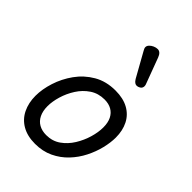

<svg xmlns="http://www.w3.org/2000/svg" viewBox="-251 -964 1091 1091"><g transform="rotate(45 294.5 -418.0)"><path d="M241 19Q179 19 136 -6Q93 -31 71.5 -75.5Q50 -120 50 -176Q50 -229 69 -288.5Q88 -348 125.5 -400.5Q163 -453 219.5 -486Q276 -519 351 -519Q413 -519 455.5 -495.5Q498 -472 519.5 -429.5Q541 -387 541 -331Q541 -291 529.5 -243.5Q518 -196 494.5 -149.5Q471 -103 435 -65Q399 -27 350.5 -4Q302 19 241 19ZM251 -61Q300 -61 337 -87Q374 -113 399 -153.5Q424 -194 437 -238.5Q450 -283 450 -321Q450 -360 437 -386Q424 -412 400 -425.5Q376 -439 343 -439Q293 -439 255 -413.5Q217 -388 191.5 -348Q166 -308 153 -264Q140 -220 140 -183Q140 -144 153.5 -116.5Q167 -89 192 -75Q217 -61 251 -61ZM415 -623Q408 -623 400.5 -628Q393 -633 385 -646L304 -791Q301 -797 298.5 -802Q296 -807 296 -813Q296 -824 305 -833.5Q314 -843 327.5 -849Q341 -855 354 -855Q377 -855 389 -823L446 -670Q448 -666 449 -661.5Q450 -657 450 -653Q450 -638 438.5 -630.5Q427 -623 415 -623Z"/></g></svg>

Font: Playwrite NL
Style: Regular
Weight: 400
Designer: Veronika Burian, José Scaglione
Foundry: TypeTogether
Version: Version 1.002